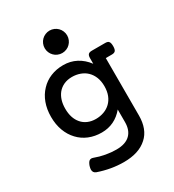

<svg xmlns="http://www.w3.org/2000/svg" viewBox="-207 -794 1013 1115"><g transform="rotate(-30 300.0 -236.0)"><path d="M353 -546.9Q343.3 -536.6 329.1 -530.8Q314.9 -524.9 299.8 -524.9Q284.7 -524.9 270.5 -530.8Q256.3 -536.6 246.6 -546.9Q236.3 -557.1 230.5 -570.8Q224.6 -584.5 224.6 -600.1Q224.6 -615.2 230.5 -629.2Q236.3 -643.1 246.6 -653.3Q256.8 -663.6 270.8 -669.4Q284.7 -675.3 299.8 -675.3Q314.9 -675.3 328.9 -669.4Q342.8 -663.6 353 -653.3Q363.3 -643.1 369.1 -629.2Q375 -615.2 375 -600.1Q375 -584.5 369.1 -570.8Q363.3 -557.1 353 -546.9ZM503.4 12.2Q503.4 57.1 490 92.5Q476.6 127.9 449.7 151.9Q394.5 202.6 293.5 202.6Q209 202.6 124.5 173.3Q104.5 166 104.5 145Q104.5 135.3 108.9 121.1Q116.2 100.6 126 93.3Q132.3 89.4 138.7 89.4Q143.6 89.4 150.9 91.8Q184.6 104.5 221.2 111.1Q257.8 117.7 292 117.7Q354 117.7 384.8 86.9Q414.1 57.6 414.1 4.4V-80.1Q356 -10.3 268.1 -10.3Q222.2 -10.3 183.3 -26.1Q144.5 -42 116.7 -71.8Q87.9 -102.1 72.5 -143.8Q57.1 -185.5 57.1 -236.3Q57.1 -287.1 72.5 -328.9Q87.9 -370.6 116.7 -400.4Q144.5 -430.2 183.1 -446Q221.7 -461.9 268.1 -461.9Q315.4 -461.9 355 -441.2Q394.5 -420.4 423.8 -381.3V-418.9Q423.8 -436.5 430.9 -443.8Q438 -451.2 454.6 -451.2H544.4Q563 -451.2 568.8 -441.9Q575.2 -433.6 575.2 -412.1Q575.2 -390.6 568.4 -382.3Q561.5 -373.5 544.4 -373.5H503.4ZM375.5 -340.8Q357.4 -358.4 332 -367.7Q306.6 -377 277.8 -377Q247.1 -377 222.9 -366Q198.7 -355 182.1 -334.5Q152.3 -296.4 152.3 -236.3Q152.3 -172.9 184.6 -135.3Q200.7 -116.2 224.4 -106Q248 -95.7 277.8 -95.7Q306.6 -95.7 332 -105Q357.4 -114.3 375.5 -131.8Q394.5 -149.9 404.8 -176.3Q415 -202.6 415 -236.3Q415 -269.5 404.8 -295.9Q394.5 -322.3 375.5 -340.8Z"/></g></svg>

Font: Courier Prime Medium
Style: Regular
Weight: 500
Designer: Alan Dague-Greene
Foundry: Quote-Unquote Apps
Version: Version 1.202